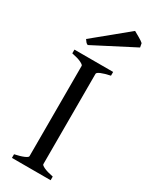

<svg xmlns="http://www.w3.org/2000/svg" viewBox="-202 -822 689 869"><g transform="rotate(30 142.0 -388.0)"><path d="M31.2 0V-19Q61.5 -25.4 78.9 -33Q96.2 -40.5 96.2 -46.4V-518.6Q96.2 -523.9 79.8 -532Q63.5 -540 31.2 -546.4V-565.9H233.4V-546.4Q203.1 -540 185.8 -532.7Q168.5 -525.4 168.5 -518.6V-46.4Q168.5 -41 184.8 -33.2Q201.2 -25.4 233.4 -19V0ZM72.8 -613.8Q64.9 -617.2 62 -621.3Q59.1 -625.5 52.7 -633.8L226.6 -776.4Q236.3 -771 254.6 -760.5Q272.9 -750 279.8 -743.2L283.7 -722.7Z"/></g></svg>

Font: Dai Banna SIL Light
Style: Regular
Weight: 300
Designer: Victor Gaultney
Foundry: SIL International
Version: Version 4.000